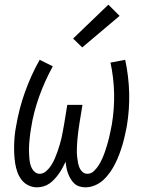

<svg xmlns="http://www.w3.org/2000/svg" viewBox="-20 -794 640 822"><path d="M138 8Q119 8 101.5 -0.5Q84 -9 72.5 -24Q61 -39 54.5 -57Q48 -75 45 -94.5Q42 -114 41 -133.5Q40 -153 40.5 -173.5Q41 -194 43 -214Q45 -234 49 -254Q55 -290 64.5 -327Q74 -364 87 -400Q100 -436 115.5 -470.5Q131 -505 150 -538L206 -510Q189 -479 174.5 -447Q160 -415 148 -381.5Q136 -348 127 -313.5Q118 -279 113 -245Q111 -234 109.5 -223Q108 -212 107 -201Q106 -190 105 -179Q104 -168 104 -156.5Q104 -145 104.5 -134.5Q105 -124 106 -113Q107 -102 109.5 -92Q112 -82 117 -72.5Q122 -63 130.5 -56.5Q139 -50 150 -50Q165 -50 178 -61.5Q191 -73 199.5 -86.5Q208 -100 214.5 -115Q221 -130 226 -144.5Q231 -159 235.5 -174Q240 -189 243.5 -204Q247 -219 249.5 -234.5Q252 -250 255 -265L268 -345H333L320 -265Q318 -253 316.5 -241Q315 -229 313.5 -217Q312 -205 311 -192.5Q310 -180 309.5 -168Q309 -156 309 -144.5Q309 -133 310.5 -121Q312 -109 314 -97.5Q316 -86 320.5 -75.5Q325 -65 333.5 -57.5Q342 -50 354 -50Q370 -50 382 -61.5Q394 -73 402.5 -86.5Q411 -100 417.5 -114.5Q424 -129 429 -143.5Q434 -158 438.5 -173Q443 -188 446.5 -202.5Q450 -217 453 -232Q456 -247 459 -262Q470 -329 468.5 -395Q467 -461 453 -526L516 -538Q531 -468 533 -397.5Q535 -327 523 -254Q519 -234 514.5 -213.5Q510 -193 504 -173Q498 -153 490.5 -133Q483 -113 473.5 -94Q464 -75 451.5 -57Q439 -39 423 -24Q407 -9 386.5 -0.5Q366 8 346 8Q332 8 319.5 4Q307 0 298 -8.5Q289 -17 282.5 -28Q276 -39 271.5 -51Q267 -63 264.5 -76Q262 -89 261 -102Q255 -89 248 -76Q241 -63 232.5 -51Q224 -39 214 -28Q204 -17 192 -8.5Q180 0 166 4Q152 8 138 8ZM332 -591 293 -629 444 -774 492 -726Z"/></svg>

Font: Iosevka Slab LtExObl
Style: Regular
Weight: 300
Width: 7
Italic angle: -9°
Monospace: yes
Designer: Belleve Invis
Foundry: Belleve Invis
Version: Version 11.1.0; ttfautohint (v1.8.3)